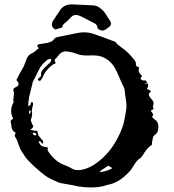

<svg xmlns="http://www.w3.org/2000/svg" viewBox="-20 -846 787 866"><path d="M645 -469.2 637.7 -471.7 636.2 -470.7 635.3 -468.8 636.2 -467.8 637.7 -467.3ZM457.5 -91.8 447.3 -85Q433.6 -76.7 428.2 -69.3Q462.9 -72.8 486.8 -87.4L478.5 -92.8Q472.7 -96.2 468.8 -98.6ZM139.6 -245.6Q136.7 -247.6 133.8 -247.6Q132.8 -247.6 131.3 -247.1L129.4 -245.6Q127.9 -244.6 127.9 -243.7Q127.9 -239.7 132.3 -237.3Q135.3 -235.4 138.7 -235.4H140.6L142.6 -236.8L144 -239.3Q144 -242.7 139.6 -245.6ZM111.8 -347.7 110.8 -334.5 111.3 -334 113.3 -333.5H114.7L116.2 -334L119.1 -346.7ZM647.5 -399.9 646 -398.9 645.5 -398.4 646 -397.5 647 -396.5 648.9 -397.9ZM635.3 -434.6 633.8 -432.6 635.7 -433.1ZM116.7 -262.2 123 -259.3 130.4 -257.3 139.2 -256.3 148.4 -255.9 149.4 -249.5 150.9 -244.1Q152.3 -237.8 154.3 -233.9Q157.2 -230 163.1 -223.6L167 -218.8L171.4 -213.9L173.8 -208L175.3 -202.1L174.8 -200.7L173.3 -198.7Q169.9 -198.7 168 -200.7L166.5 -202.6L165 -205.1Q163.1 -209 158.2 -209Q156.2 -209 154.3 -208.5Q158.2 -194.8 165.5 -189.5Q173.3 -184.1 195.8 -180.7V-176.8L194.8 -172.4V-170.4Q194.8 -167.5 196.3 -165Q227.1 -116.7 274.4 -100.1Q291.5 -93.8 302.2 -86.9Q314.5 -78.6 331.5 -78.6Q337.9 -78.6 345.2 -79.6L357.9 -82.5L370.6 -86.4Q400.9 -96.7 437.5 -128.4Q489.7 -174.3 521.5 -245.6Q533.2 -272.5 537.6 -289.1L543.9 -319.3L548.8 -349.6Q550.3 -357.9 550.3 -367.7Q550.3 -380.4 547.9 -396.5L544.4 -419.9L541.5 -443.4L541 -445.8L540.5 -447.8L529.8 -470.2L520 -492.7Q508.3 -520.5 499 -537.6Q485.4 -564 457.5 -581.5Q436.5 -594.2 412.1 -595.7L395.5 -596.2L378.9 -595.7H372.1Q343.3 -595.7 327.1 -603Q320.3 -605.5 310.5 -608.4L293 -612.3Q285.2 -614.3 277.8 -614.3Q260.7 -614.3 249 -602.1L239.3 -590.8Q233.9 -583.5 229.5 -580.1Q226.6 -577.1 226.6 -573.7Q226.6 -572.3 227.1 -570.8L229 -566.4L231.9 -561.5Q209 -552.2 187 -524.4Q183.6 -520 180.2 -513.7L174.8 -502Q168 -487.8 160.6 -480.5Q150.9 -482.9 150.9 -486.8Q150.9 -489.3 153.3 -491.7L157.2 -495.6L161.6 -499Q165.5 -502.4 165.5 -506.3V-507.8Q165 -510.3 165 -512.7Q165 -520 169.9 -527.3L176.8 -536.1L184.6 -543.9L195.8 -554.7L206.5 -564.9Q210.9 -569.8 210.9 -573.7Q210.9 -578.1 206.5 -581.5L202.6 -580.1L198.2 -578.6Q192.9 -576.7 191.4 -574.7L175.3 -559.6Q167 -550.3 162.1 -543Q154.3 -530.3 145.5 -511.2L129.4 -479.5L126.5 -472.7L125.5 -465.8L115.7 -426.3Q108.4 -399.4 106.9 -368.2Q117.7 -368.7 118.2 -376.5L119.1 -379.4L119.6 -381.8Q121.1 -385.3 125.5 -386.2Q128.9 -382.8 128.9 -377.4V-373L127.9 -368.7L126.5 -362.3L124.5 -355.5Q123.5 -350.6 123.5 -347.2Q123.5 -344.7 124 -342.8Q125 -337.4 125 -332Q125 -321.8 120.6 -310.5Q119.1 -306.2 119.1 -302.7Q119.1 -296.4 124 -293L123 -293.5L124 -288.6Q124.5 -286.1 126 -284.7Q129.9 -280.3 129.9 -276.4Q129.9 -268.6 116.7 -262.2ZM645.5 -469.2H646L647.5 -463.9L648.4 -458L646 -451.7L642.6 -444.8Q651.9 -440.4 661.6 -436L658.7 -431.6L655.8 -428.2Q650.9 -424.3 650.9 -419.4Q650.9 -417 652.3 -414.6L656.7 -407.2Q659.7 -402.8 662.1 -399.9Q672.9 -389.6 672.9 -379.4Q672.9 -374 670.4 -369.1Q669.9 -368.2 669.9 -366.2Q669.9 -364.3 670.4 -361.8L671.9 -357.4L672.9 -353.5L666.5 -350.6L660.2 -347.2L663.1 -341.8Q664.6 -338.9 666.5 -336.9Q670.9 -333 670.9 -329.1Q670.9 -324.2 665.5 -319.8L670.4 -313.5Q673.3 -310.1 676.3 -308.1Q694.3 -297.4 694.3 -274.9V-271.5Q693.4 -259.3 691.4 -253.4Q688 -243.7 677.7 -237.3Q674.8 -235.4 672.9 -231.4Q670.4 -228.5 669.9 -224.6L666.5 -208.5L664.6 -191.9Q650.4 -183.6 639.2 -168.9L630.4 -156.2L622.1 -143.1L617.2 -136.7Q614.3 -133.3 611.3 -131.3Q600.1 -125 590.3 -110.4L583.5 -100.1L577.1 -89.8Q569.8 -77.6 562 -70.3Q515.1 -20 462.4 -11.7Q432.6 -0.5 391.1 -0.5Q366.7 -0.5 337.9 -4.4L298.8 -12.2L259.8 -19L250 -21Q245.1 -22.5 241.7 -23.9L227.1 -30.8L212.9 -37.1Q196.8 -44.9 187 -51.8Q174.8 -60.5 159.2 -73.7L146 -85.4L132.8 -96.7Q124 -105 107.9 -121.6Q99.6 -130.4 94.7 -137.7L81.5 -157.2Q73.7 -168.5 70.3 -176.8Q60.5 -201.7 56.2 -214.8L52.2 -222.2L47.9 -229.5Q46.4 -232.9 46.4 -235.8Q46.4 -241.2 50.8 -245.6Q50.8 -246.1 49.8 -247.6L47.9 -249Q34.7 -255.9 31.7 -273.9L30.8 -284.7L28.3 -294.9Q27.8 -296.4 27.8 -297.4Q27.8 -304.7 39.6 -310.5Q30.3 -327.6 30.3 -345.2Q30.3 -362.8 39.1 -380.9L41 -384.3Q42 -385.3 42 -386.2Q42 -387.2 41.5 -387.7Q40 -391.1 40 -395Q40 -397 40.5 -399.4L41.5 -410.6Q43 -418.5 43 -424.3Q43 -430.2 41.5 -434.1Q40 -437.5 40 -439.9Q40 -448.2 50.8 -452.6Q64 -458 64 -467.3Q64 -472.2 59.1 -479L56.2 -481.9L54.2 -485.8L68.8 -514.2L85 -542.5Q88.4 -548.3 91.3 -557.1L96.7 -571.3L100.1 -580.6L104.5 -589.4Q111.3 -599.6 122.6 -605Q130.4 -607.9 138.7 -615.2L146 -621.6L154.3 -628.4L153.3 -630.4L151.9 -632.3L148.9 -637.2Q148.4 -638.7 148.4 -640.1Q148.4 -645 156.7 -646.5L173.8 -649.4L191.9 -652.3Q216.3 -657.2 223.6 -668.9Q227.5 -676.8 243.7 -679.7L327.1 -696.8Q343.3 -700.2 358.4 -700.2Q381.3 -700.2 402.3 -692.9L445.8 -677.7L488.8 -661.6L493.2 -660.2L496.6 -658.7Q501.5 -656.7 502 -654.8Q508.3 -646 522.5 -636.2L533.2 -627.9L544.4 -619.6Q552.7 -612.8 563.5 -601.6L580.1 -583Q593.3 -568.8 593.3 -557.6Q593.3 -555.7 592.8 -554.2V-552.7Q592.8 -549.8 596.7 -546.9L601.6 -544.4L607.4 -542.5L606.4 -537.1L606 -532.2Q605.5 -529.8 605.5 -527.3Q605.5 -524.4 606.4 -522Q607.9 -518.1 612.3 -512.7L616.2 -507.8L620.6 -502.9Q620.6 -501.5 619.1 -499.5L616.2 -496.6Q614.3 -494.1 614.3 -492.2Q614.3 -490.2 615.7 -488.3Q620.6 -482.9 630.4 -482.9Q633.3 -482.9 637.2 -483.4ZM307.1 -826.2Q392.1 -822.8 400.9 -821.8Q417 -820.8 428.7 -811.5Q448.2 -798.3 460 -777.8L467.8 -765.1Q481 -747.1 481 -738.3Q481 -728.5 459.5 -715.3L453.1 -710.9Q448.2 -708.5 442.4 -708.5Q437.5 -708.5 432.1 -710.4Q420.9 -714.4 418.9 -723.6Q417.5 -735.8 405.3 -741.2L359.4 -765.1Q334 -778.8 321.8 -778.8Q308.6 -778.8 295.4 -763.2Q285.2 -751.5 273.2 -742.7Q261.2 -733.9 260.7 -722.2L230 -712.9Q213.9 -721.2 213.9 -734.4Q213.9 -744.6 221.7 -756.3L247.6 -794.9Q265.1 -826.2 303.7 -826.2Z"/></svg>

Font: Kurland
Style: Regular
Weight: 400
Designer: GGBot
Version: 0.22